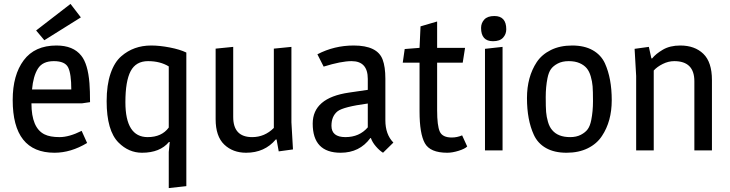

<svg xmlns="http://www.w3.org/2000/svg" viewBox="-20 -770 3740 983"><path d="M269 -537Q355 -537 396 -485Q430 -443 438 -344Q441 -305 441 -247L400 -241H141Q141 -115 208 -82Q236 -68 285 -68Q334 -68 398 -100L426 -38Q343 12 259 12Q45 12 45 -258Q45 -386 101.5 -461.5Q158 -537 269 -537ZM144 -312H345Q345 -392 329 -424.5Q313 -457 255.5 -457Q198 -457 174 -418.5Q150 -380 144 -312ZM341 -750 394 -681 207 -564 165 -614Z M844 -430Q800 -457 738 -457Q676 -457 649 -406Q622 -355 622 -247Q622 -68 736 -68Q808 -68 844 -117ZM707 12Q639 12 587 -40Q526 -101 526 -252Q526 -335 546 -393.5Q566 -452 601 -482Q664 -537 754 -537Q797 -537 849 -527Q901 -517 934 -501V183L844 193V8L849 -43H845Q799 12 707 12Z M1240 12Q1172 12 1128 -30Q1084 -72 1084 -160V-521L1174 -530V-171Q1174 -68 1271 -68Q1335 -68 1382 -115V-521L1472 -530V-144L1480 -5L1407 5L1396 -56H1392Q1335 12 1240 12Z M1863 -366Q1863 -457 1780 -457Q1727 -457 1637 -429L1605 -492Q1691 -537 1791 -537Q1912 -537 1939 -465Q1953 -428 1953 -367V-154Q1953 -82 1994 -40L1941 12Q1923 1 1904.5 -20.5Q1886 -42 1879 -63H1876Q1821 12 1724 12Q1581 12 1581 -137Q1581 -269 1767 -296L1863 -310ZM1677 -126Q1677 -68 1748.5 -68Q1820 -68 1863 -118V-240Q1737 -223 1708 -200Q1677 -175 1677 -126Z M2218 -525H2361L2349 -449H2218V-205Q2218 -127 2231.5 -96.5Q2245 -66 2293 -66Q2320 -66 2346 -77L2372 -20Q2360 -8 2328 2Q2296 12 2270 12Q2182 12 2155 -37Q2128 -86 2128 -199V-449H2042L2052 -519L2128 -525L2133 -635L2218 -660Z M2553 0H2463V-520L2553 -530ZM2504 -559Q2443 -559 2443 -627Q2443 -652 2459.5 -670Q2476 -688 2511 -688Q2572 -688 2572 -620Q2572 -595 2555.5 -577Q2539 -559 2504 -559Z M3077 -446Q3112 -369 3112 -257Q3112 -149 3062 -74Q3036 -34 2989.5 -11Q2943 12 2880.5 12Q2818 12 2775.5 -12Q2733 -36 2713 -80Q2678 -156 2678 -268Q2678 -376 2728 -452Q2754 -491 2800.5 -514Q2847 -537 2909.5 -537Q2972 -537 3014.5 -513Q3057 -489 3077 -446ZM2783 -370Q2774 -325 2774 -273Q2774 -221 2776 -196.5Q2778 -172 2785.5 -146Q2793 -120 2807 -104Q2837 -68 2899 -68Q2931 -68 2954 -80Q2977 -92 2989 -108.5Q3001 -125 3007 -155Q3016 -200 3016 -252Q3016 -304 3014 -328.5Q3012 -353 3004.5 -379Q2997 -405 2983.5 -421Q2970 -437 2947 -447Q2924 -457 2891.5 -457Q2859 -457 2836 -445Q2813 -433 2801 -416.5Q2789 -400 2783 -370Z M3463 -537Q3537 -537 3581 -494.5Q3625 -452 3625 -360V0H3535V-354Q3535 -457 3432 -457Q3402 -457 3373 -442.5Q3344 -428 3327 -409V0H3237V-381L3229 -520L3302 -530L3315 -471H3319Q3337 -494 3373.5 -515.5Q3410 -537 3463 -537Z"/></svg>

Font: Magra
Style: Regular
Weight: 400
Designer: Viviana Monsalve
Foundry: Viviana Monsalve
Version: Version 1.001